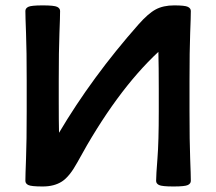

<svg xmlns="http://www.w3.org/2000/svg" viewBox="-20 -674 790 702"><path d="M194.8 -378.9V-301.8Q194.8 -229.5 195.8 -188.5Q316.4 -392.1 485.8 -584Q521.5 -624.5 549.1 -639.4Q576.7 -654.3 616.7 -654.3Q656.2 -654.3 667 -648.9Q677.7 -643.6 677.7 -633.8Q677.7 -613.3 675.3 -551.8Q672.9 -490.2 672.9 -378.9V-267.6Q672.9 -156.2 675.3 -94.7Q677.7 -33.2 677.7 -12.7Q677.7 -2.9 667 2.4Q656.2 7.8 614.3 7.8Q571.8 7.8 561.3 2.4Q550.8 -2.9 550.8 -12.7Q550.8 -33.2 555.7 -94.7Q560.5 -156.2 560.5 -267.6V-349.6Q560.5 -430.2 559.1 -484.4Q403.8 -339.8 262.7 -80.1Q234.4 -28.3 206.3 -10.3Q178.2 7.8 136.2 7.8Q93.8 7.8 83.3 2.4Q72.8 -2.9 72.8 -12.7Q72.8 -33.2 75.2 -94.7Q77.6 -156.2 77.6 -267.6V-378.9Q77.6 -490.2 75.2 -551.8Q72.8 -613.3 72.8 -633.8Q72.8 -643.6 83.3 -648.9Q93.8 -654.3 136.2 -654.3Q178.2 -654.3 189 -648.9Q199.7 -643.6 199.7 -633.8Q199.7 -613.3 197.3 -551.8Q194.8 -490.2 194.8 -378.9Z"/></svg>

Font: Bainsley
Style: Bold
Weight: 700
Designer: Paul James MIller
Foundry: High-Logic / Made with FontCreator
Version: Version 1.411;March 28, 2021;FontCreator 13.0.0.2683 64-bit